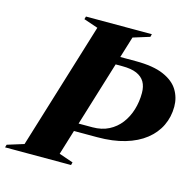

<svg xmlns="http://www.w3.org/2000/svg" viewBox="-148 -812 939 919"><g transform="rotate(15 321.0 -352.5)"><path d="M334 -201Q380 -201 414.8 -218.8Q449.5 -236.5 473 -267.2Q496.5 -298 508.5 -337.5Q520.5 -377 520.5 -420.5Q520.5 -453 507.8 -475Q495 -497 468 -508.8Q441 -520.5 396.5 -520.5H262.5L282 -560.5H453Q539.5 -560.5 590.8 -538.2Q642 -516 664.5 -479Q687 -442 687 -397.5Q687 -346.5 666.2 -303.2Q645.5 -260 605 -228Q564.5 -196 505.2 -178.5Q446 -161 368 -161H159L168 -201ZM233.5 -667 163 -691 167 -705H493.5L490 -691L408 -665.5L215.5 -38L285.5 -14L282 0H-45L-41 -14L41 -39.5Z"/></g></svg>

Font: Newsreader 60pt
Style: Bold Italic
Weight: 700
Italic angle: -17°
Designer: Hugues Gentile
Foundry: Production Type
Version: Version 1.003